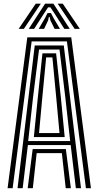

<svg xmlns="http://www.w3.org/2000/svg" viewBox="-20 -998 522 1018"><path d="M20.2 0 124.8 -800H357.8L462.2 0H435.5L334.8 -778.5H147.8L47 0ZM73 0 164.2 -756.8H318.2L409.5 0H382.2L354.8 -228.8H127.8L100.2 0ZM129.5 -250H352L326.5 -480.2L295.5 -735.5H187L155 -480.2ZM159.5 -271.2 180.5 -480.2 205 -715.2H277.5L302.8 -480.2L323 -271.2ZM187 -292.5H295.5L278.2 -480.2L257.8 -693.8H224.8L204.2 -480.2ZM126.8 0 153.2 -207.5H329.2L355.8 0H328.5L308 -186.2H174.5L154 0ZM79 -845 169.5 -978.5H196.5L106.5 -845ZM132.5 -845 219 -978.5H263.2L349.8 -845H321.2L269.2 -926.2L247.2 -959.2H235L213 -926L161 -845ZM375.8 -845 285.8 -978.5H312.8L403.2 -845ZM185.2 -845 219.8 -904.2 232 -928.8H250.2L262.8 -904.2L297.8 -845H269.5L247.2 -890L243 -908.5H239.2L235.2 -890L213.8 -845Z"/></svg>

Font: Big Shoulders Inline Text ExtraBold
Style: Regular
Weight: 800
Designer: Patric King
Foundry: XO Type Co
Version: Version 1.000